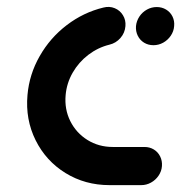

<svg xmlns="http://www.w3.org/2000/svg" viewBox="-20 -539 527 559"><path d="M60 -262.2Q65.2 -322.6 95.6 -375.7Q125.9 -428.9 174.4 -465.9Q223 -503 281.1 -517Q298.5 -521.5 313.9 -515.2Q329.3 -508.9 338 -494.6Q346.7 -480.4 345.2 -463Q343.7 -443.3 330.6 -428.3Q317.4 -413.3 298.5 -408.9Q265.2 -400.7 237.2 -379.4Q209.3 -358.1 191.7 -327.6Q174.1 -297 171.1 -262.2Q167.4 -221.1 184.6 -186.5Q201.9 -151.9 234.6 -131.5Q267.4 -111.1 308.5 -111.1H400.7Q415.9 -111.1 428 -103.7Q440 -96.3 446.3 -83.5Q452.6 -70.7 451.5 -55.6Q450.4 -40.4 441.7 -27.6Q433 -14.8 419.6 -7.4Q406.3 0 391.1 0H298.9Q227.8 0 170.7 -35.2Q113.7 -70.4 83.7 -130.7Q53.7 -191.1 60 -262.2ZM375.9 -463Q377.4 -478.1 385.9 -490.9Q394.4 -503.7 407.8 -511.1Q421.1 -518.5 436.3 -518.5Q451.5 -518.5 463.7 -511.1Q475.9 -503.7 482.2 -490.9Q488.5 -478.1 487 -463Q485.9 -447.8 477.2 -435Q468.5 -422.2 455.2 -414.8Q441.9 -407.4 426.7 -407.4Q411.5 -407.4 399.4 -414.8Q387.4 -422.2 381.1 -435Q374.8 -447.8 375.9 -463Z"/></svg>

Font: 26F Galaxy Sans Oblique
Style: Regular
Weight: 400
Italic angle: -5°
Designer: C₂₉H₂₅N₃O₅
Version: Version 1.200;FEAKit 1.0